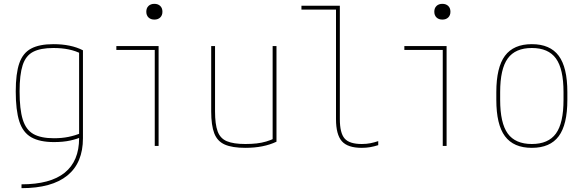

<svg xmlns="http://www.w3.org/2000/svg" viewBox="-20 -760 3040 1000"><path d="M92 200Q242 200 317 139.5Q392 79 392 -40V-498L403 -480Q374 -495 338 -502.5Q302 -510 258 -510Q191 -510 152.5 -490Q114 -470 98 -420.5Q82 -371 82 -284Q82 -191 98.5 -137.5Q115 -84 154 -62Q193 -40 261 -40Q302 -40 336.5 -47Q371 -54 402 -67L410 -49Q382 -36 345.5 -28Q309 -20 261 -20Q187 -20 143 -45Q99 -70 80.5 -128Q62 -186 62 -284Q62 -377 80.5 -430.5Q99 -484 142 -507Q185 -530 258 -530Q350 -530 412 -498V-40Q412 88 331 154Q250 220 92 220Z M786 0V-500H586V-520H806V0ZM784 -658Q765 -658 753.5 -669Q742 -680 742 -699Q742 -718 753.5 -729Q765 -740 784 -740Q803 -740 814.5 -729Q826 -718 826 -699Q826 -680 814.5 -669Q803 -658 784 -658Z M1258 10Q1190 10 1151 -7Q1112 -24 1096 -65.5Q1080 -107 1080 -180V-520H1100V-180Q1100 -113 1113.5 -76Q1127 -39 1161.5 -24.5Q1196 -10 1258 -10Q1290 -10 1316.5 -13Q1343 -16 1366.5 -23Q1390 -30 1411 -40L1400 -26V-520H1420V-22Q1353 10 1258 10Z M1864 10Q1791 10 1760.5 -24.5Q1730 -59 1730 -140V-710H1550V-730H1750V-140Q1750 -67 1775 -38.5Q1800 -10 1864 -10Q1889 -10 1909 -14Q1929 -18 1950 -25V-4Q1928 3 1907.5 6.5Q1887 10 1864 10Z M2286 0V-500H2086V-520H2306V0ZM2284 -658Q2265 -658 2253.5 -669Q2242 -680 2242 -699Q2242 -718 2253.5 -729Q2265 -740 2284 -740Q2303 -740 2314.5 -729Q2326 -718 2326 -699Q2326 -680 2314.5 -669Q2303 -658 2284 -658Z M2750 10Q2655 10 2610 -50.5Q2565 -111 2565 -240V-280Q2565 -409 2610 -469.5Q2655 -530 2750 -530Q2845 -530 2890 -469.5Q2935 -409 2935 -280V-240Q2935 -111 2890 -50.5Q2845 10 2750 10ZM2750 -10Q2836 -10 2875.5 -64.5Q2915 -119 2915 -240V-280Q2915 -401 2875.5 -455.5Q2836 -510 2750 -510Q2664 -510 2624.5 -455.5Q2585 -401 2585 -280V-240Q2585 -119 2624.5 -64.5Q2664 -10 2750 -10Z"/></svg>

Font: M PLUS 1 Code Thin
Style: Regular
Weight: 250
Designer: Coji Morishita
Foundry: UNDERFOREST DESIGN
Version: Version 1.002